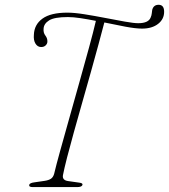

<svg xmlns="http://www.w3.org/2000/svg" viewBox="-20 -762 688 782"><path d="M236.5 -49Q232.5 -28 257.5 -24.5L303.5 -18Q319 -16 315.5 -8Q312 0 294 0H113.5Q97 0 99 -9Q100.5 -17 121 -19.5L162.5 -25.5Q178.5 -28 187.5 -34Q196.5 -40 200.5 -54Q208.5 -88 225 -147.5Q241.5 -207 262 -279.8Q282.5 -352.5 303.5 -427.5Q324.5 -502.5 342.5 -568Q360.5 -633.5 370.5 -677Q338 -683.5 308.2 -688Q278.5 -692.5 256.5 -692.5Q201.5 -692.5 180 -679Q158.5 -665.5 157.5 -645Q156 -628.5 164.8 -617.2Q173.5 -606 173 -592.5Q173 -584 165.8 -577Q158.5 -570 146.5 -570.5Q132.5 -571 124.2 -584.8Q116 -598.5 118 -620.5Q119.5 -662 153 -686.2Q186.5 -710.5 254.5 -710.5Q282.5 -710.5 323.5 -704Q364.5 -697.5 408.2 -689Q452 -680.5 488.5 -674Q525 -667.5 543 -667.5Q584.5 -667.5 593.5 -690.5Q597.5 -699.5 598.2 -707.8Q599 -716 600 -722Q605.5 -742.5 626 -742.5Q648.5 -742.5 648.5 -714Q648.5 -684 624 -664.8Q599.5 -645.5 558.5 -645.5Q533 -645.5 491.5 -653.2Q450 -661 405 -670.5Q395.5 -634 381.2 -581.2Q367 -528.5 349.8 -467.5Q332.5 -406.5 314.8 -344Q297 -281.5 281 -224Q265 -166.5 253.2 -120.8Q241.5 -75 236.5 -49Z"/></svg>

Font: Fraunces 9pt S000 Thin
Style: Italic
Weight: 100
Italic angle: -16°
Version: Version 1.000; ttfautohint (v1.8.3)